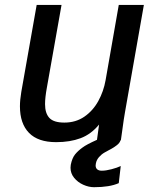

<svg xmlns="http://www.w3.org/2000/svg" viewBox="-20 -570 640 780"><path d="M61 -138Q61 -163.5 66.5 -196.5L129 -550H230L170.5 -214.5Q163 -173.5 163 -147Q163 -110 180.5 -91Q198 -72 241.5 -72Q288 -72 323 -96.2Q358 -120.5 379.5 -159.8Q401 -199 409 -244.5L462.5 -550H564.5L488 -115.5Q483.5 -91.5 476.5 -39Q477.5 -45.5 471 0H469.5Q466.5 11 454.2 20.2Q442 29.5 432 34.8Q422 40 419.5 41.5Q417.5 42.5 405 49.5Q392.5 56.5 382.2 68.2Q372 80 369.5 94Q368.5 100 368.5 102Q368.5 112.5 375 118Q381.5 123.5 393.5 123.5Q410 123.5 433 117.5Q456 111.5 470.5 104.5L462.5 174Q425.5 190.5 362 190.5Q340.5 190.5 318.2 180.5Q296 170.5 281.2 152.5Q266.5 134.5 266.5 111.5Q266.5 107.5 267.5 99.5Q273 72 285 57.2Q297 42.5 315 29.5Q330.5 17.5 374 -2L382.5 -64Q350 -24.5 307.2 -8.5Q264.5 7.5 208 7.5Q134.5 7.5 97.8 -30.2Q61 -68 61 -138Z"/></svg>

Font: JuliaMono MediumItalic
Style: Regular
Weight: 500
Italic angle: -9°
Monospace: yes
Designer: cormullion
Foundry: corm
Version: Version 0.049; ttfautohint (v1.8.4)